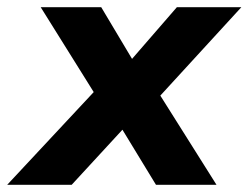

<svg xmlns="http://www.w3.org/2000/svg" viewBox="-69 -513 690 533"><path d="M-49 0 216 -284 217 -216 44 -493H212L311 -327H278L422 -493H601L348 -217L350 -289L532 0H364L255 -179L294 -178L130 0Z"/></svg>

Font: Nunito Sans 11pt ExtraBold
Style: Italic
Weight: 800
Italic angle: -9°
Version: Version 3.101;gftools[0.9.27]